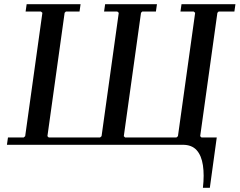

<svg xmlns="http://www.w3.org/2000/svg" viewBox="-20 -690 1142 915"><path d="M856 -35H1013L980 205H947Q954 144 947 97.5Q940 51 917 25.5Q894 0 851 0ZM13 0 18 -35H93L100 -41L182 -629L175 -635H102L107 -670H364L359 -635H294L288 -629L206 -41L212 -35H457L464 -41L546 -629L539 -635H476L481 -670H728L723 -635H658L652 -629L570 -41L576 -35H821L828 -41L910 -629L903 -635H840L845 -670H1102L1097 -635H1022L1016 -629L934 -41L940 -35H1013L1008 0Z"/></svg>

Font: Brygada 1918 Medium
Style: Italic
Weight: 500
Italic angle: -8°
Designer: Mateusz Machalski | Borys Kosmynka | Przemek Hoffer
Foundry: NIEPODLEGLA 2018
Version: Version 3.006